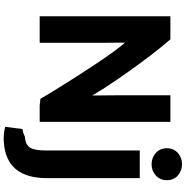

<svg xmlns="http://www.w3.org/2000/svg" viewBox="-3 -800 1006 1040"><g transform="rotate(90 500.0 -280.0)"><path d="M640 8V-700H496V-457Q496 -449 496 -422.5Q496 -396 496.5 -364Q497 -332 497 -307Q497 -282 497 -277Q488 -291 475.5 -312.5Q463 -334 448 -356Q410 -414 366 -476Q322 -538 277.5 -596Q233 -654 193 -700H68V8H212V-284Q212 -290 212 -315.5Q212 -341 211.5 -372Q211 -403 211 -427Q211 -451 211 -454Q228 -436 257.5 -395.5Q287 -355 322.5 -302Q358 -249 394 -192.5Q430 -136 462 -84.5Q494 -33 515 4L550 8ZM754 202Q945 187 945 -32V-534H795V-23Q795 34 780 59.5Q765 85 721 88Q711 93 701 96.5Q691 100 679 101L667 195Q690 201 714 202.5Q738 204 754 202ZM956 -681Q956 -718 930.5 -740.5Q905 -763 869 -763Q834 -763 808.5 -740.5Q783 -718 783 -681Q783 -644 808.5 -621Q834 -598 870 -598Q905 -598 930.5 -621Q956 -644 956 -681Z"/></g></svg>

Font: Repo Bold
Style: Bold
Weight: 700
Designer: Stefan Peev
Foundry: Context Ltd
Version: Version 1.502